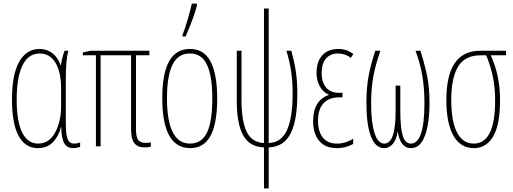

<svg xmlns="http://www.w3.org/2000/svg" viewBox="-20 -807 2828 1059"><path d="M46 -257Q46 -398 86.5 -467.5Q127 -537 198 -537Q239 -537 270 -513Q301 -489 313 -448H316Q323 -492 336 -527H357Q350 -500 346.5 -465Q343 -430 343 -367V-126Q343 -63 353.5 -39Q364 -15 388 -15Q408 -15 422 -22V3Q403 10 384 10Q350 10 334.5 -16.5Q319 -43 318 -105H316Q305 -58 273 -24Q241 10 189 10Q119 10 82.5 -58Q46 -126 46 -257ZM317 -222V-319Q317 -410 286 -461Q255 -512 199 -512Q136 -512 104 -446Q72 -380 72 -257Q72 -137 102.5 -76Q133 -15 190 -15Q251 -15 284 -76Q317 -137 317 -222Z M812 -22V2Q796 6 778 6Q739 6 721 -17.5Q703 -41 703 -91V-502H535V0H509V-502H437V-518L480 -527H804V-502H730V-97Q730 -53 741.5 -36Q753 -19 784 -19Q797 -19 812 -22Z M1029 10Q875 10 875 -266Q875 -537 1027 -537Q1106 -537 1142 -466.5Q1178 -396 1178 -264Q1178 -125 1141 -57.5Q1104 10 1029 10ZM1028 -15Q1092 -15 1121.5 -75.5Q1151 -136 1151 -265Q1151 -386 1122 -449Q1093 -512 1027 -512Q962 -512 931.5 -450Q901 -388 901 -266Q901 -15 1028 -15ZM987 -615Q998 -642 1015 -699Q1032 -756 1038 -787H1066V-776Q1053 -720 1004 -606H987Z M1462 -18Q1532 -21 1563 -89.5Q1594 -158 1594 -291Q1594 -361 1585.5 -415.5Q1577 -470 1560 -527H1587Q1604 -464 1612 -411Q1620 -358 1620 -289Q1620 -143 1582.5 -70Q1545 3 1462 6V232H1436V6Q1356 3 1321 -61Q1286 -125 1286 -249V-527H1312V-257Q1312 -143 1339.5 -82.5Q1367 -22 1436 -18V-760H1462Z M1869 -270H1850Q1795 -270 1764.5 -237.5Q1734 -205 1734 -141Q1734 -82 1760.5 -48.5Q1787 -15 1839 -15Q1866 -15 1889.5 -23.5Q1913 -32 1928 -42V-13Q1887 10 1839 10Q1773 10 1740 -30.5Q1707 -71 1707 -139Q1707 -198 1730 -234Q1753 -270 1793 -283V-285Q1761 -299 1743.5 -331.5Q1726 -364 1726 -405Q1726 -469 1758.5 -503Q1791 -537 1846 -537Q1893 -537 1929 -509L1915 -488Q1903 -498 1884 -505Q1865 -512 1844 -512Q1802 -512 1778 -484Q1754 -456 1754 -405Q1754 -355 1778 -325Q1802 -295 1850 -295H1869Z M2349 -240Q2349 -126 2323.5 -58Q2298 10 2247 10Q2217 10 2198.5 -14Q2180 -38 2174 -81H2173Q2168 -40 2148 -15Q2128 10 2098 10Q2051 10 2026 -54.5Q2001 -119 2001 -240Q2001 -323 2013 -387.5Q2025 -452 2050 -527H2078Q2051 -450 2039 -384.5Q2027 -319 2027 -236Q2027 -133 2045.5 -74Q2064 -15 2100 -15Q2162 -15 2162 -193V-335H2188V-193Q2188 -101 2201.5 -58Q2215 -15 2246 -15Q2321 -15 2321 -238Q2321 -321 2309.5 -388.5Q2298 -456 2272 -527H2299Q2325 -444 2337 -381.5Q2349 -319 2349 -240Z M2593 10Q2520 10 2481 -58.5Q2442 -127 2442 -256Q2442 -527 2628 -527H2771V-502H2687Q2713 -444 2725.5 -384Q2738 -324 2738 -253Q2738 -120 2700.5 -55Q2663 10 2593 10ZM2593 -15Q2711 -15 2711 -253Q2711 -323 2699 -381.5Q2687 -440 2662 -502H2631Q2544 -502 2506.5 -439.5Q2469 -377 2469 -256Q2469 -137 2501 -76Q2533 -15 2593 -15Z"/></svg>

Font: Noto Sans Display Thin Cond
Style: Regular
Weight: 250
Width: 3
Designer: Monotype Design team
Foundry: Monotype Imaging Inc.
Version: Version 1.000